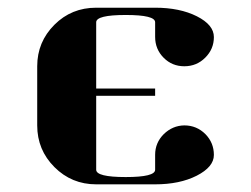

<svg xmlns="http://www.w3.org/2000/svg" viewBox="-20 -481 655 501"><path d="M77.1 -153.8V-308.1Q77.1 -371.6 122.1 -416.5Q166.5 -460.9 231 -460.9H384.8Q449.2 -460.9 493.7 -438.5Q538.1 -416 538.1 -384.3Q538.1 -353 515.6 -330.6Q493.2 -308.1 460.9 -308.1Q429.2 -308.1 407.2 -330.1Q384.8 -352.5 384.8 -384.8V-422.9Q384.8 -441.9 308.1 -441.9Q231 -441.9 231 -422.9V-250H384.8V-231H231V-38.1Q231 -19 308.1 -19Q384.8 -19 384.8 -38.1V-77.1Q384.8 -108.4 407.2 -130.9Q430.2 -153.3 460.9 -153.8Q493.2 -153.8 516.1 -130.9Q538.1 -108.4 538.1 -76.7Q538.1 -45.4 493.2 -22.5Q448.7 0 384.8 0H231Q167 0 122.1 -44.9Q77.1 -89.8 77.1 -153.8Z"/></svg>

Font: Hjet
Style: Regular
Weight: 400
Designer: T. Christopher White
Version: Version 1.2